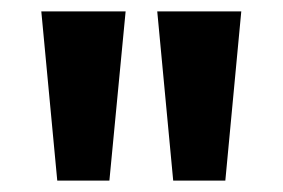

<svg xmlns="http://www.w3.org/2000/svg" viewBox="-20 -746 496 337"><path d="M284 -429 256 -726H403.5L375.5 -429ZM80.5 -429 52.5 -726H200.5L172 -429Z"/></svg>

Font: Outfit Thin
Style: Regular
Weight: 100
Designer: Rodrigo Fuenzalida
Foundry: fragTYPE
Version: Version 1.000